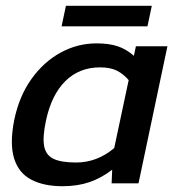

<svg xmlns="http://www.w3.org/2000/svg" viewBox="-20 -634 623 664"><path d="M193 -543 208 -614H505L490 -543ZM196 10Q132 10 88.5 -12.5Q45 -35 29 -85.5Q13 -136 29 -218Q46 -301 88.5 -360.5Q131 -420 189.5 -452Q248 -484 314 -484Q357 -484 387 -474Q417 -464 443 -441L450 -474H559L459 0H366L368 -47Q330 -18 289 -4Q248 10 196 10ZM243 -72Q316 -72 375 -122L425 -357Q407 -378 384.5 -389.5Q362 -401 326 -401Q254 -401 206 -353.5Q158 -306 139 -217Q127 -161 132.5 -129.5Q138 -98 164.5 -85Q191 -72 243 -72Z"/></svg>

Font: Kanit
Style: Italic
Weight: 400
Italic angle: -12°
Designer: Katatrad Team
Foundry: CadsonDemak
Version: Version 2.000; ttfautohint (v1.8.3)